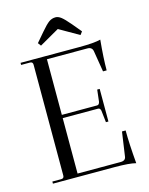

<svg xmlns="http://www.w3.org/2000/svg" viewBox="-121 -882 750 967"><g transform="rotate(-15 253.5 -398.5)"><path d="M157 -687 145 -703 186 -751Q214 -784 229.5 -795Q245 -806 264 -806Q278 -806 293 -794.5Q308 -783 336 -750L375 -703L363 -687L260 -746ZM467 9Q433 0 356 0H35V-11H81Q96 -11 96 -26V-604Q96 -619 81 -619H35V-630H342Q419 -630 453 -639Q444 -545 444 -481H425L407 -591Q403 -613 379 -613H168V-323H352Q363 -323 366 -339L373 -400H386V-230H373L366 -292Q363 -306 352 -306H168V-17H393Q419 -17 421 -39L439 -164H458Q458 -94 467 9Z"/></g></svg>

Font: Arapey Regular-Display
Style: Regular
Weight: 400
Designer: Eduardo Rodriguez Tunni
Foundry: Eduardo Rodriguez Tunni
Version: Version 4.000